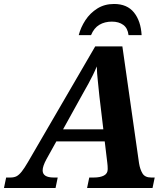

<svg xmlns="http://www.w3.org/2000/svg" viewBox="-69 -948 842 968"><path d="M-49 0 -38 -53H-17Q2 -53 14.5 -59.5Q27 -66 40.5 -83Q54 -100 72 -131L411 -714H548L632 -125Q637 -94 649.5 -73.5Q662 -53 693 -53H711L700 0H370L381 -53H404Q436 -53 455 -63Q474 -73 474 -95Q474 -103 473.5 -111.5Q473 -120 472 -127L459 -235H215L165 -145Q146 -110 146 -89Q146 -53 202 -53H222L211 0ZM347 -473 249 -296H452L432 -464Q428 -508 424 -542.5Q420 -577 419 -613Q409 -589 399 -569Q389 -549 377 -526.5Q365 -504 347 -473ZM328 -771Q338 -810 361.5 -846Q385 -882 421.5 -905Q458 -928 506 -928Q572 -928 606.5 -885Q641 -842 645 -771H579Q575 -806 552.5 -822.5Q530 -839 495 -839Q459 -839 432 -823Q405 -807 390 -771Z"/></svg>

Font: Noto Serif
Style: Bold Italic
Weight: 700
Italic angle: -12°
Designer: Monotype Design Team
Foundry: Monotype Imaging Inc.
Version: Version 2.013